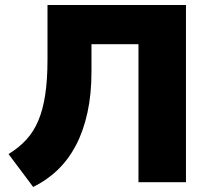

<svg xmlns="http://www.w3.org/2000/svg" viewBox="-20 -725 836 764"><path d="M112 19 14 -112Q55 -137 84.5 -169Q114 -201 132.5 -245Q151 -289 160 -348.5Q169 -408 169 -488V-705H720V0H531V-549H344V-440Q344 -350 328 -277Q312 -204 282.5 -147.5Q253 -91 210 -49.5Q167 -8 112 19Z"/></svg>

Font: Nunito Sans 9pt Black
Style: Regular
Weight: 900
Version: Version 3.101;gftools[0.9.27]